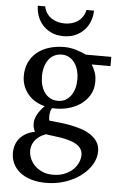

<svg xmlns="http://www.w3.org/2000/svg" viewBox="-61 -742 647 1014"><g transform="rotate(5 262.5 -235.0)"><path d="M396 66.9Q396 46.4 385.7 32Q375.5 17.6 358.6 8.3Q341.8 -1 320.6 -6.6Q299.3 -12.2 277.6 -15.9Q255.9 -19.5 235.4 -21.7Q214.8 -23.9 200.2 -26.9Q178.2 -19 163.6 -8.1Q148.9 2.9 140.1 15.6Q131.3 28.3 127.7 41.5Q124 54.7 124 66.9Q124 85 131.8 105.5Q139.6 126 155.8 143.1Q171.9 160.2 196.5 171.6Q221.2 183.1 254.9 183.1Q290.5 183.1 317.1 171.6Q343.8 160.2 361.3 143.1Q378.9 126 387.5 105.5Q396 85 396 66.9ZM339.8 -331.1Q339.8 -354.5 333.7 -376.7Q327.6 -398.9 315.9 -415.8Q304.2 -432.6 286.9 -442.9Q269.5 -453.1 247.1 -453.1Q226.1 -453.1 208.5 -444.8Q190.9 -436.5 178.5 -420.7Q166 -404.8 158.9 -381.8Q151.9 -358.9 151.9 -330.1Q151.9 -305.2 158 -283Q164.1 -260.7 176 -244.1Q188 -227.5 205.8 -217.8Q223.6 -208 247.1 -208Q269.5 -208 286.9 -217.8Q304.2 -227.5 315.9 -244.1Q327.6 -260.7 333.7 -283.2Q339.8 -305.7 339.8 -331.1ZM408.2 -415Q419.4 -397 427.2 -375.7Q435.1 -354.5 435.1 -325.2Q435.1 -285.6 417 -254.9Q398.9 -224.1 368.9 -203.6Q338.9 -183.1 300 -173.6Q261.2 -164.1 219.2 -167Q213.4 -157.2 211.2 -146Q209 -134.8 208.7 -125Q208.5 -115.2 209.5 -108.2Q210.4 -101.1 210.9 -100.1Q233.4 -97.7 262.2 -94.7Q291 -91.8 321 -86.2Q351.1 -80.6 380.1 -71.3Q409.2 -62 431.6 -47.1Q454.1 -32.2 468 -11Q481.9 10.3 481.9 40Q481.9 75.7 461.7 109.6Q441.4 143.6 406.2 170.2Q371.1 196.8 323.7 212.9Q276.4 229 222.2 229Q177.2 229 142.3 218.3Q107.4 207.5 83.5 188.5Q59.6 169.4 46.9 143.3Q34.2 117.2 34.2 86.9Q34.2 64.9 40.5 45.2Q46.9 25.4 60.1 9.5Q73.2 -6.3 93 -17.8Q112.8 -29.3 140.1 -34.2Q137.2 -42 135.3 -47.1Q133.3 -52.2 132.1 -56.9Q130.9 -61.5 130.4 -66.7Q129.9 -71.8 129.9 -80.1Q129.9 -99.6 141.8 -123.3Q153.8 -147 180.2 -173.8Q155.3 -179.7 132.8 -192.4Q110.4 -205.1 93.3 -224.4Q76.2 -243.7 66.2 -268.8Q56.2 -293.9 56.2 -324.2Q56.2 -363.8 70.8 -395.3Q85.4 -426.8 111.8 -448.7Q138.2 -470.7 175 -482.4Q211.9 -494.1 256.8 -494.1Q274.4 -494.1 291.3 -491.2Q308.1 -488.3 323 -483.6Q337.9 -479 350.6 -473.6Q363.3 -468.3 373 -463.9H507.8V-415ZM395.5 -699.2Q395.5 -672.9 386.2 -646.2Q377 -619.6 358.2 -598.4Q339.4 -577.1 311.5 -564Q283.7 -550.8 246.6 -550.8Q209 -550.8 181.2 -564Q153.3 -577.1 134.8 -598.4Q116.2 -619.6 106.9 -646.2Q97.7 -672.9 97.7 -699.2H136.7Q141.1 -677.7 151.9 -662.4Q162.6 -647 177.7 -637.2Q192.9 -627.4 210.4 -622.8Q228 -618.2 246.6 -618.2Q265.1 -618.2 282.7 -622.8Q300.3 -627.4 314.9 -637.2Q329.6 -647 340.3 -662.4Q351.1 -677.7 355.5 -699.2Z"/></g></svg>

Font: Charis SIL Viet
Style: Regular
Weight: 400
Foundry: SIL International
Version: Version 5.000